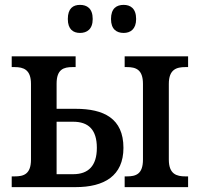

<svg xmlns="http://www.w3.org/2000/svg" viewBox="-20 -767 819 787"><path d="M487 -632C514 -632 538 -647 538 -689C538 -733 514 -747 487 -747C458 -747 435 -733 435 -689C435 -647 458 -632 487 -632ZM308 -632C336 -632 360 -647 360 -689C360 -733 336 -747 308 -747C280 -747 258 -733 258 -689C258 -647 280 -632 308 -632ZM491 0H751V-44H740C704 -44 672 -53 672 -113V-423C672 -483 704 -492 740 -492H751V-536H491V-492H500C537 -492 566 -482 566 -423V-113C566 -53 537 -44 500 -44H491ZM28 0H290C407 0 486 -46 486 -161C486 -282 405 -321 290 -321H212V-424C212 -483 241 -492 277 -492H290V-536H28V-492H40C76 -492 107 -482 107 -423V-113C107 -52 76 -44 40 -44H28ZM212 -53V-268H280C342 -268 377 -236 377 -161C377 -87 342 -53 280 -53Z"/></svg>

Font: Noto Serif SemiCondensed Medium
Style: Regular
Weight: 500
Width: 4
Designer: Monotype Design Team
Foundry: Monotype Imaging Inc.
Version: Version 2.014